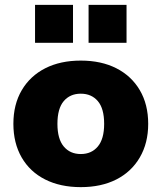

<svg xmlns="http://www.w3.org/2000/svg" viewBox="-20 -758 664 789"><path d="M312 11Q228 11 165.5 -20.5Q103 -52 69 -111Q35 -170 35 -249Q35 -329 69.5 -387.5Q104 -446 166 -477.5Q228 -509 312 -509Q396 -509 458 -477.5Q520 -446 554.5 -387.5Q589 -329 589 -249Q589 -170 554.5 -111Q520 -52 458 -20.5Q396 11 312 11ZM312 -125Q356 -125 382 -156Q408 -187 408 -249Q408 -312 382 -342.5Q356 -373 312 -373Q268 -373 242 -342.5Q216 -312 216 -249Q216 -187 242 -156Q268 -125 312 -125ZM344 -582V-738H500V-582ZM124 -582V-738H280V-582Z"/></svg>

Font: Nunito Sans 10pt Black
Style: Regular
Weight: 900
Designer: Vernon Adams
Foundry: Vernon Adams
Version: Version 3.101;gftools[0.9.27]